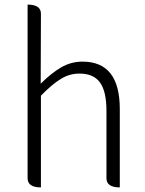

<svg xmlns="http://www.w3.org/2000/svg" viewBox="-20 -815 629 835"><path d="M158 0Q100 0 100 -40V-795Q158 -795 158 -755L157 -451Q203 -497 246 -522Q289 -547 339 -547Q501 -547 501 -341V0Q443 0 443 -40V-333Q443 -417 415 -456Q387 -495 326 -495Q282 -495 245 -472Q208 -450 158 -399V0Z"/></svg>

Font: Swei Half Moon CJK SC
Style: Light
Weight: 300
Version: Version 2.071